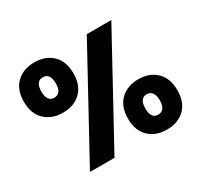

<svg xmlns="http://www.w3.org/2000/svg" viewBox="-151 -911 1171 1118"><g transform="rotate(-30 435.0 -352.0)"><path d="M198 -715Q272 -715 318 -671Q364 -627 364 -546Q364 -465 318 -421Q272 -377 198 -377Q124 -377 77.5 -421Q31 -465 31 -546Q31 -627 77.5 -671Q124 -715 198 -715ZM710 -704 325 0H160L545 -704ZM149 -546Q149 -478 197 -478Q220 -478 233 -495Q246 -512 246 -546Q246 -615 197 -615Q149 -615 149 -546ZM673 -327Q747 -327 793 -283Q839 -239 839 -158Q839 -77 793 -33Q747 11 673 11Q599 11 553 -33Q507 -77 507 -158Q507 -239 553 -283Q599 -327 673 -327ZM624 -158Q624 -90 672 -90Q695 -90 708 -107Q721 -124 721 -158Q721 -192 708 -209.5Q695 -227 672 -227Q649 -227 636.5 -210Q624 -193 624 -158Z"/></g></svg>

Font: Poppins A&M
Style: Bold-A&M
Weight: 700
Designer: Ninad Kale (Devanagari), Jonny Pinhorn (Latin)
Foundry: Indian Type Foundry
Version: 4.004